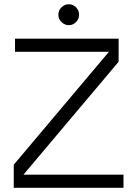

<svg xmlns="http://www.w3.org/2000/svg" viewBox="-20 -888 649 908"><path d="M45 0V-109L522 -675V-643H51V-705H541V-596L64 -30V-62H564V0ZM305 -769Q286 -769 271 -783.5Q256 -798 256 -818Q256 -839 271 -853.5Q286 -868 305 -868Q325 -868 339.5 -853.5Q354 -839 354 -818Q354 -798 339.5 -783.5Q325 -769 305 -769Z"/></svg>

Font: TikTok Sans Light
Style: Regular
Weight: 300
Version: Version 4.000